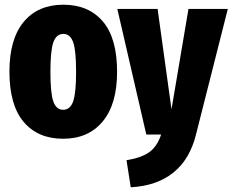

<svg xmlns="http://www.w3.org/2000/svg" viewBox="-20 -571 987 815"><path d="M477 -266Q477 -129 416 -55.5Q355 18 248 18Q141 18 80.5 -53.5Q20 -125 20 -267Q20 -405 80.5 -478Q141 -551 249 -551Q356 -551 416.5 -480Q477 -409 477 -266ZM194 -267Q194 -175 206.5 -140Q219 -105 248 -105Q278 -105 290.5 -140.5Q303 -176 303 -266Q303 -357 290.5 -392Q278 -427 249 -427Q219 -427 206.5 -391.5Q194 -356 194 -267ZM812 0Q786 105 716 161.5Q646 218 535 224L517 109Q580 99 613.5 75Q647 51 664 0H601L478 -533H649L708 -107L780 -533H947Z"/></svg>

Font: Fira Sans Compressed ExtraBold
Style: Regular
Weight: 800
Width: 1
Designer: bBox Type GmbH & Carrois Corporate GbR & Edenspiekermann AG
Foundry: bBox Type GmbH & Carrois Corporate GbR & Edenspiekermann AG
Version: Version 4.301